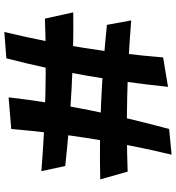

<svg xmlns="http://www.w3.org/2000/svg" viewBox="16 -814 790 861"><g transform="rotate(-90 410.5 -384.0)"><path d="M147 -9Q190 -189 218.5 -368.5Q247 -548 262 -728L404 -740Q383 -560 347 -380Q311 -200 262 -20ZM749 -190Q581 -204 408.5 -208Q236 -212 71 -206L36 -329Q205 -333 380.5 -325Q556 -317 729 -299ZM785 -450Q618 -448 443 -457.5Q268 -467 96 -486L73 -593Q244 -579 417 -575Q590 -571 757 -577ZM451 -25Q470 -207 501 -388Q532 -569 579 -750L697 -759Q612 -404 583 -47Z"/></g></svg>

Font: Marhey Medium
Style: Regular
Weight: 500
Designer: Nur Syamsi & Bustanul Arifin
Foundry: Namelatype
Version: Version 1.000